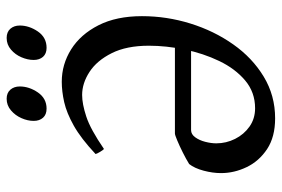

<svg xmlns="http://www.w3.org/2000/svg" viewBox="-156 -680 851 580"><g transform="rotate(-90 270.0 -390.5)"><path d="M510.7 -387.7Q510.7 -313 488.5 -241.5Q466.3 -169.9 425.5 -112.1Q384.8 -54.2 327.9 -19.8Q271 14.6 202.1 14.6Q146 14.6 109.4 -9.5Q72.8 -33.7 54.7 -71.3Q36.6 -108.9 36.6 -148.9Q36.6 -173.8 43.9 -201.4Q51.3 -229 64 -245.1Q79.1 -254.4 99.1 -264.4Q119.1 -274.4 135.5 -281.2Q151.9 -288.1 156.2 -288.1H426.8L419.9 -239.3H166.5Q153.8 -239.3 144.8 -226.8Q135.7 -214.4 131.1 -196.5Q126.5 -178.7 126.5 -163.1Q126.5 -133.3 139.9 -106.4Q153.3 -79.6 177.2 -62.7Q201.2 -45.9 232.4 -45.9Q280.8 -45.9 316.4 -75.9Q352.1 -106 375.2 -154.3Q398.4 -202.6 409.9 -258.5Q421.4 -314.5 421.4 -366.7Q421.4 -434.1 398.9 -479Q376.5 -523.9 342.3 -546.1Q308.1 -568.4 272.5 -568.4Q245.6 -568.4 207.5 -555.9Q169.4 -543.5 109.4 -502.4Q106 -505.4 100.6 -514.4Q95.2 -523.4 94.2 -527.8Q141.1 -571.8 179.7 -593.5Q218.3 -615.2 251 -622.6Q283.7 -629.9 312.5 -629.9Q365.2 -629.9 410.4 -601.6Q455.6 -573.2 483.2 -519Q510.7 -464.8 510.7 -387.7ZM482.4 -756.8Q482.4 -728.5 464.4 -702.1Q446.3 -675.8 415 -675.8Q397.5 -675.8 387.9 -686.5Q378.4 -697.3 378.4 -714.8Q378.4 -732.9 386.5 -751.7Q394.5 -770.5 409.7 -783.4Q424.8 -796.4 444.8 -796.4Q462.9 -796.4 472.7 -785.2Q482.4 -773.9 482.4 -756.8ZM298.3 -756.8Q298.3 -728.5 280.3 -702.1Q262.2 -675.8 231.4 -675.8Q213.4 -675.8 203.9 -686.5Q194.3 -697.3 194.3 -714.8Q194.3 -732.9 202.6 -751.7Q210.9 -770.5 226.1 -783.4Q241.2 -796.4 261.2 -796.4Q278.8 -796.4 288.6 -785.2Q298.3 -773.9 298.3 -756.8Z"/></g></svg>

Font: Gentium Book Plus
Style: Italic
Weight: 400
Italic angle: -8°
Designer: Victor Gaultney, Annie Olsen, Iska Routamaa, Becca Hirsbrunner
Foundry: SIL International
Version: Version 6.101